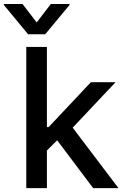

<svg xmlns="http://www.w3.org/2000/svg" viewBox="-64 -969 640 989"><path d="M71.4 0H177.6V-193.5L230.5 -246.4L415.8 0H546.2L310.4 -311.4L531.2 -545.5H404.1L186.8 -314.6H177.6V-727.3H71.4ZM-44 -943.2 80.6 -792.6H169L294 -943.2V-948.5H197.8L125 -853.3L51.8 -948.5H-44Z"/></svg>

Font: Magic Ui Pro Medium
Style: Regular
Weight: 500
Designer: Stefan Endress, Andreas Faust
Version: Version 1.000;FEAKit 1.0